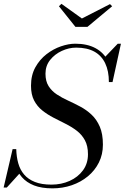

<svg xmlns="http://www.w3.org/2000/svg" viewBox="-48 -994 668 1028"><path d="M233 14.5Q174.5 14.5 134.2 -1.2Q94 -17 69.2 -45.5Q44.5 -74 32.8 -112.2Q21 -150.5 19.5 -195.5H39Q40 -154.5 49.8 -119.8Q59.5 -85 81.2 -59.5Q103 -34 138.8 -19.8Q174.5 -5.5 227.5 -5.5Q280.5 -5.5 325 -25.5Q369.5 -45.5 396.2 -82Q423 -118.5 423 -168Q423 -213 406.5 -243.2Q390 -273.5 362.8 -294.2Q335.5 -315 303 -331.2Q270.5 -347.5 238 -364.2Q205.5 -381 178.2 -402.8Q151 -424.5 134.5 -456.2Q118 -488 118 -535Q118 -591.5 141.2 -633.5Q164.5 -675.5 201 -703.8Q237.5 -732 278.5 -746Q319.5 -760 355 -760Q419 -760 463.5 -736Q508 -712 531.2 -666Q554.5 -620 554.5 -554.5H535Q535 -614 515.2 -655.2Q495.5 -696.5 456.8 -717.8Q418 -739 360 -739Q321 -739 283 -721.5Q245 -704 220.2 -672.8Q195.5 -641.5 195.5 -599.5Q195.5 -559 212.2 -532.8Q229 -506.5 256.2 -488.5Q283.5 -470.5 316.5 -455.5Q349.5 -440.5 382.2 -423Q415 -405.5 442.2 -380Q469.5 -354.5 486.2 -316Q503 -277.5 503 -219.5Q503 -167 481.5 -124Q460 -81 422.5 -50Q385 -19 336.2 -2.2Q287.5 14.5 233 14.5ZM-28.5 10 19.5 -195.5H39V-141.5Q44 -121.5 49.5 -104.2Q55 -87 62 -71L-11.5 10ZM535 -554.5 541 -598Q536.5 -621.5 530 -642.2Q523.5 -663 511.5 -686L582.5 -760H599.5L554.5 -554.5ZM356 -850 267.5 -960.5 281 -973.5 390.5 -895 541 -972 552.5 -960.5 420 -850Z"/></svg>

Font: Bodoni Moda
Style: Italic
Weight: 400
Italic angle: -13°
Designer: Owen Earl
Foundry: indestructible type
Version: Version 2.005